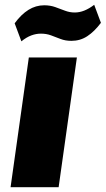

<svg xmlns="http://www.w3.org/2000/svg" viewBox="-20 -779 440 799"><path d="M300 -540 224 0H24L100 -540ZM41 -682Q68 -719 98.5 -738Q129 -757 164 -757Q189 -757 210 -749.5Q231 -742 250.5 -734.5Q270 -727 291 -727Q311 -727 331 -735Q351 -743 372 -759L400 -684Q373 -648 343.5 -628.5Q314 -609 277 -609Q252 -609 231.5 -617Q211 -625 192 -632Q173 -639 150 -639Q130 -639 110 -631.5Q90 -624 69 -607Z"/></svg>

Font: Pathway Extreme 28pt ExtraBold
Style: Italic
Weight: 800
Italic angle: -8°
Designer: Eduardo Rodriguez Tunni
Foundry: Eduardo Rodriguez Tunni
Version: Version 1.001;gftools[0.9.26]